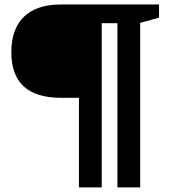

<svg xmlns="http://www.w3.org/2000/svg" viewBox="-20 -727 770 856"><path d="M433.5 108.5H332V-291H251.5Q30.5 -291 30.5 -494.5Q30.5 -598 87 -652.5Q143.5 -707 251.5 -707H689V-648.5L605 -625V108.5H503.5V-623.5H433.5Z"/></svg>

Font: Newsreader 6pt ExtraBold
Style: Regular
Weight: 800
Designer: Hugues Gentile
Foundry: Production Type
Version: Version 1.003; ttfautohint (v1.8.3)